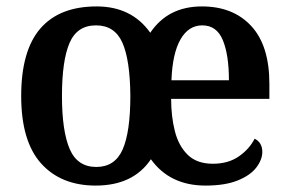

<svg xmlns="http://www.w3.org/2000/svg" viewBox="-20 -568 900 598"><path d="M278 10Q170 10 108 -59Q46 -128 46 -269Q46 -410 105.5 -479Q165 -548 281 -548Q390 -548 448 -466Q503 -548 609 -548Q706 -548 762.5 -487Q819 -426 819 -307V-260H513Q513 -206 524.5 -160Q536 -114 564.5 -86Q593 -58 643 -58Q691 -58 724 -81Q757 -104 773 -136Q784 -131 790.5 -120.5Q797 -110 797 -95Q797 -71 778.5 -46.5Q760 -22 720.5 -6Q681 10 620 10Q509 10 450 -72Q395 10 278 10ZM280 -48Q338 -48 362 -102.5Q386 -157 386 -270Q385 -382 361 -435.5Q337 -489 279 -489Q220 -489 196.5 -434Q173 -379 173 -269Q173 -160 197 -104Q221 -48 280 -48ZM693 -318Q693 -397 674 -443Q655 -489 610 -489Q567 -489 542 -445Q517 -401 514 -318Z"/></svg>

Font: Noto Serif Thai SemiCondensed SemiBold
Style: Regular
Weight: 600
Width: 4
Designer: Monotype Design Team
Foundry: Monotype Imaging Inc.
Version: Version 2.002; ttfautohint (v1.8.4.7-5d5b)